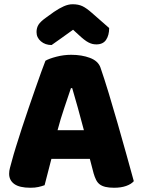

<svg xmlns="http://www.w3.org/2000/svg" viewBox="-20 -874 667 904"><path d="M194 -588Q211 -598 245.5 -607Q280 -616 315 -616Q365 -616 403.5 -601.5Q442 -587 453 -556Q471 -504 492 -435Q513 -366 534 -292.5Q555 -219 575 -147.5Q595 -76 610 -21Q598 -7 574 1.5Q550 10 517 10Q493 10 476.5 6Q460 2 449.5 -6Q439 -14 432.5 -27Q426 -40 421 -57L403 -126H222Q214 -96 206 -64Q198 -32 190 -2Q176 3 160.5 6.5Q145 10 123 10Q72 10 47.5 -7.5Q23 -25 23 -56Q23 -70 27 -84Q31 -98 36 -117Q43 -144 55.5 -184Q68 -224 83 -270.5Q98 -317 115 -366Q132 -415 147 -458.5Q162 -502 174.5 -536Q187 -570 194 -588ZM314 -459Q300 -417 282.5 -365.5Q265 -314 251 -261H375Q361 -315 346.5 -366.5Q332 -418 320 -459ZM324 -734Q293 -711 269 -694.5Q245 -678 223 -662Q193 -662 172.5 -679.5Q152 -697 152 -723Q152 -743 161.5 -758Q171 -773 198 -792L234 -818Q259 -835 280.5 -844.5Q302 -854 322 -854Q349 -854 368 -845Q387 -836 413 -813L494 -742Q494 -708 479.5 -686.5Q465 -665 434 -665Q424 -665 415.5 -667Q407 -669 397 -674Q387 -679 375 -688.5Q363 -698 347 -713Z"/></svg>

Font: Baloo Tammudu
Style: Regular
Weight: 400
Designer: Omkar Shende and Ek Type
Foundry: Ek Type
Version: Version 1.007;PS 1.000;hotconv 1.0.88;makeotf.lib2.5.647800